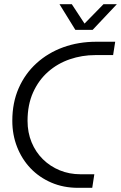

<svg xmlns="http://www.w3.org/2000/svg" viewBox="-20 -900 580 920"><path d="M354 0Q284 0 226 -25Q168 -50 126.5 -93.5Q85 -137 62 -195.5Q39 -254 39 -321Q39 -408 69.5 -477.5Q100 -547 155 -597Q210 -647 283 -673.5Q356 -700 442 -700H532L522 -636H436Q373 -636 314.5 -616Q256 -596 210.5 -556Q165 -516 138.5 -457Q112 -398 112 -321Q112 -265 131.5 -218Q151 -171 185.5 -137Q220 -103 266 -84Q312 -65 366 -65H432L422 0ZM341 -757 265 -880H324L385 -787L476 -880H540L424 -757Z"/></svg>

Font: MuseoModerno Thin Light
Style: Italic
Weight: 300
Italic angle: -9°
Version: Version 1.003